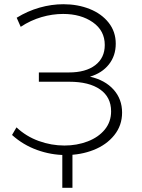

<svg xmlns="http://www.w3.org/2000/svg" viewBox="-20 -729 671 909"><path d="M558 -196Q558 -135 521 -89Q484 -43 423 -19Q362 5 291 5Q222 5 155.5 -19Q89 -43 37 -90L58 -126Q104 -83 163.5 -61.5Q223 -40 285 -40Q344 -40 395 -59.5Q446 -79 476 -115.5Q506 -152 506 -202Q506 -269 454 -305.5Q402 -342 308 -342H164V-386H306Q386 -386 431 -420.5Q476 -455 476 -516Q476 -584 419.5 -623.5Q363 -663 279 -663Q228 -663 176.5 -648Q125 -633 78 -602L59 -645Q111 -677 167.5 -693Q224 -709 280 -709Q348 -709 404.5 -686.5Q461 -664 494.5 -621.5Q528 -579 528 -522Q528 -465 495.5 -424Q463 -383 406 -366Q477 -350 517.5 -305Q558 -260 558 -196ZM323 160H275V-15H323Z"/></svg>

Font: Montserrat Alternates Light
Style: Regular
Weight: 300
Designer: Julieta Ulanovsky
Foundry: Julieta Ulanovsky
Version: Version 7.200